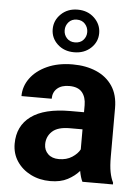

<svg xmlns="http://www.w3.org/2000/svg" viewBox="-56 -836 646 890"><g transform="rotate(5 267.5 -391.5)"><path d="M360.4 0Q351.1 -19 345.7 -49.3Q324.7 -24.9 292 -7.6Q259.3 9.8 211.4 9.8Q161.1 9.8 120.4 -10.7Q79.6 -31.2 55.9 -66.9Q32.2 -102.5 32.2 -148.4Q32.2 -231.4 93.8 -276.6Q155.3 -321.8 276.9 -321.8H339.8V-354.5Q339.8 -392.1 321 -414.6Q302.2 -437 261.2 -437Q225.6 -437 205.3 -419.2Q185.1 -401.4 185.1 -371.1H44.4Q44.4 -416.5 72 -454.3Q99.6 -492.2 150.1 -515.1Q200.7 -538.1 269 -538.1Q330.1 -538.1 378.2 -517.6Q426.3 -497.1 453.9 -456.1Q481.4 -415 481.4 -353.5V-127.4Q481.4 -84 486.8 -56.2Q492.2 -28.3 502.4 -8.3V0ZM242.2 -95.2Q278.3 -95.2 303.7 -111.8Q329.1 -128.4 339.8 -148.9V-242.2H280.8Q224.6 -242.2 199 -218.3Q173.3 -194.3 173.3 -158.2Q173.3 -130.9 191.9 -113Q210.4 -95.2 242.2 -95.2ZM161.6 -692.9Q161.6 -733.9 192.1 -763.4Q222.7 -793 269.5 -793Q316.4 -793 347.2 -763.4Q377.9 -733.9 377.9 -692.9Q377.9 -651.9 347.2 -623.3Q316.4 -594.7 269.5 -594.7Q222.7 -594.7 192.1 -623.3Q161.6 -651.9 161.6 -692.9ZM217.3 -692.9Q217.3 -671.9 231.4 -656.2Q245.6 -640.6 269.5 -640.6Q293.9 -640.6 308.1 -656Q322.3 -671.4 322.3 -692.9Q322.3 -714.4 308.1 -730.5Q293.9 -746.6 269.5 -746.6Q245.6 -746.6 231.4 -730.5Q217.3 -714.4 217.3 -692.9Z"/></g></svg>

Font: Vazirmatn RD UI
Style: Bold
Weight: 700
Designer: Saber Rastikerdar
Foundry: Saber Rastikerdar
Version: Version 33.003